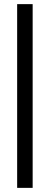

<svg xmlns="http://www.w3.org/2000/svg" viewBox="-20 -709 242 929"><path d="M63 200V-689H138V200Z"/></svg>

Font: Montagu Slab 120pt Medium
Style: Regular
Weight: 500
Designer: Florian Karsten
Foundry: Florian Karsten
Version: Version 1.000